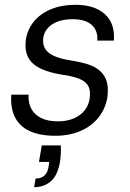

<svg xmlns="http://www.w3.org/2000/svg" viewBox="-20 -553 542 799"><path d="M210 12Q145 12 102.5 -8Q60 -28 41.5 -67Q23 -106 27 -159H99Q97 -127 109.5 -102Q122 -77 150 -62.5Q178 -48 221 -48Q258 -48 286.5 -60Q315 -72 332 -93.5Q349 -115 353 -142Q358 -176 347 -195.5Q336 -215 309 -225.5Q282 -236 240 -242Q201 -248 170 -259Q139 -270 119 -287Q99 -304 91 -329.5Q83 -355 88 -390Q95 -432 122 -464.5Q149 -497 193 -515Q237 -533 294 -533Q373 -533 416 -494.5Q459 -456 454 -384H385Q388 -425 362 -449Q336 -473 283 -473Q229 -473 197 -451.5Q165 -430 160 -395Q157 -372 166 -353.5Q175 -335 201 -322Q227 -309 272 -302Q311 -296 342.5 -286.5Q374 -277 394.5 -259.5Q415 -242 423.5 -215.5Q432 -189 427 -149Q419 -100 389.5 -63.5Q360 -27 314 -7.5Q268 12 210 12ZM122 226 128 190Q153 190 166.5 176Q180 162 183 135L185 121H142L154 52H233Q234 70 233 87.5Q232 105 230 119Q220 177 191.5 201.5Q163 226 122 226Z"/></svg>

Font: DM Sans 10pt Light
Style: Italic
Weight: 300
Italic angle: -10°
Version: Version 4.004;gftools[0.9.30]